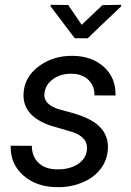

<svg xmlns="http://www.w3.org/2000/svg" viewBox="-20 -771 545 801"><path d="M22.5 0ZM342.3 -143.1Q349.6 -197.8 282.2 -220.2L190.4 -247.1Q74.2 -287.1 78.1 -379.9Q81.5 -449.7 141.8 -494.4Q202.1 -539.1 283.7 -538.1Q363.8 -537.1 413.8 -491.5Q463.9 -445.8 461.9 -372.6L374 -373Q375 -412.6 349.1 -437.5Q323.2 -462.4 280.3 -463.4Q234.4 -464.4 201.2 -440.9Q170.4 -418.9 165.5 -383.3Q159.2 -337.4 221.7 -316.4L266.1 -304.2Q356.9 -280.8 395 -243.2Q433.1 -205.6 430.2 -149.9Q427.2 -100.6 397.9 -64Q368.7 -27.3 319.8 -8.1Q271 11.2 215.8 9.8Q131.8 8.8 77.1 -39.3Q22.5 -87.4 24.4 -163.1L112.8 -162.6Q112.8 -118.2 141.1 -91.3Q169.4 -64.5 218.8 -64.5Q267.1 -63.5 302.2 -84.7Q337.4 -106 342.3 -143.1ZM320.8 -667.5 407.2 -749.5 484.9 -751 485.4 -744.6 345.7 -611.3H292L191.4 -744.1V-751L264.6 -750Z"/></svg>

Font: Roboto
Style: Italic
Weight: 400
Italic angle: -12°
Designer: Google
Version: Version 2.134; 2016; ttfautohint (v1.6)